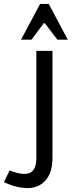

<svg xmlns="http://www.w3.org/2000/svg" viewBox="-105 -715 367 977"><path d="M162 -456V89Q162 163 127 202.5Q92 242 36 242Q-20 242 -85 212L-56 152Q-12 170 20 170Q80 170 80 90V-456ZM240 -513H187L123 -597H118L55 -513H2L99 -695H143Z"/></svg>

Font: Average Sans
Style: Regular
Weight: 400
Designer: Eduardo Rodriguez Tunni
Foundry: Eduardo Rodriguez Tunni
Version: Version 1.002